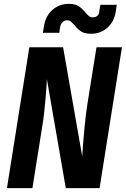

<svg xmlns="http://www.w3.org/2000/svg" viewBox="-20 -975 652 995"><path d="M480 -730H612L496 0H321L223 -565Q223 -549 216 -464Q209 -379 199 -320L148 0H16L132 -730H307L406 -165Q418 -340 432 -430ZM365 -845Q354 -858 346.5 -864Q339 -870 328 -870Q315 -870 305 -861Q295 -852 292 -837L287 -805H202L208 -840Q216 -892 251.5 -923.5Q287 -955 336 -955Q369 -955 387.5 -943Q406 -931 423 -910Q434 -897 441.5 -891Q449 -885 460 -885Q474 -885 483.5 -892.5Q493 -900 494 -913L500 -950H585L580 -915Q572 -863 536.5 -831.5Q501 -800 452 -800Q419 -800 400.5 -812Q382 -824 365 -845Z"/></svg>

Font: JetBrains Mono Extra Bold
Style: Italic
Weight: 800
Italic angle: -9°
Monospace: yes
Designer: Philipp Nurullin, Konstantin Bulenkov
Foundry: JetBrains
Version: 2.002